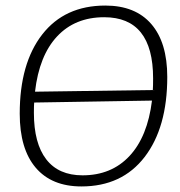

<svg xmlns="http://www.w3.org/2000/svg" viewBox="-20 -665 648 691"><path d="M359 -645Q467 -645 524.5 -578.5Q582 -512 582 -388Q582 -206 500.5 -100Q419 6 273 6Q166 6 108.5 -61.5Q51 -129 51 -256Q51 -437 132 -541Q213 -645 359 -645ZM355 -603Q250 -603 185.5 -534Q121 -465 106 -335L530 -341Q531 -355 531 -383Q531 -603 355 -603ZM102 -259Q102 -149 146.5 -91.5Q191 -34 277 -34Q381 -34 446 -103.5Q511 -173 527 -303L103 -296Q102 -284 102 -259Z"/></svg>

Font: Alegreya Sans Light
Style: Italic
Weight: 300
Italic angle: -7°
Designer: Juan Pablo del Peral
Foundry: Huerta Tipografica
Version: Version 2.007